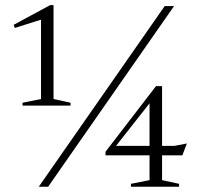

<svg xmlns="http://www.w3.org/2000/svg" viewBox="-20 -708 759 728"><path d="M135.5 -332.5V-649.5L150 -638L36 -602L32 -614L170 -688.5H183V-332.5L247.5 -318.5V-307.5H65.5V-318.5ZM127 0 604.5 -685H640L162.5 0ZM547 -335.5 568 -343 405.5 -136.5 403 -155H642L688.5 -164L671.5 -119H380V-132.5L571.5 -381.5H594.5V-25L659 -11V0H476.5V-11L547 -25Z"/></svg>

Font: Newsreader 36pt Light
Style: Regular
Weight: 300
Designer: Hugues Gentile
Foundry: Production Type
Version: Version 1.003